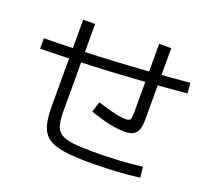

<svg xmlns="http://www.w3.org/2000/svg" viewBox="-136 -965 1272 1167"><g transform="rotate(20 500.0 -381.5)"><path d="M552 30Q450 30 384.5 20Q319 10 283 -16Q247 -42 233 -89Q219 -136 219 -210V-773H296V-210Q296 -155 305 -121Q314 -87 341 -69Q368 -51 419 -45Q470 -39 552 -39Q633 -39 714 -43.5Q795 -48 866 -57L873 11Q800 21 716.5 25.5Q633 30 552 30ZM683 -219Q656 -219 620 -224.5Q584 -230 544.5 -241Q505 -252 462 -267L483 -334Q533 -319 566.5 -310Q600 -301 623.5 -297Q647 -293 667 -293Q689 -293 696 -303Q703 -313 703 -351V-793H781V-329Q781 -289 771.5 -264.5Q762 -240 741 -229.5Q720 -219 683 -219ZM33 -585Q263 -588 490 -600.5Q717 -613 962 -635L968 -568Q723 -546 494 -533.5Q265 -521 33 -518Z"/></g></svg>

Font: M PLUS 2 Thin
Style: Regular
Weight: 400
Version: Version 1.001